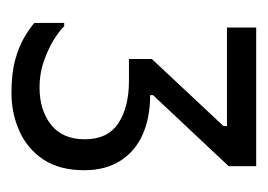

<svg xmlns="http://www.w3.org/2000/svg" viewBox="-86 -374 467 335"><g transform="rotate(90 147.5 -206.5)"><path d="M121 -198H83V-238L200 -363V-369H28V-420H270V-372L146 -240V-235Q185 -235 214.5 -222Q244 -209 260.5 -183Q277 -157 277 -120Q277 -77 258.5 -49Q240 -21 209 -7Q178 7 142 7Q108 7 84.5 0.5Q61 -6 45 -15.5Q29 -25 20 -33V-85H26Q31 -79 46 -69Q61 -59 84 -50.5Q107 -42 133 -42Q172 -42 197.5 -62Q223 -82 223 -121Q223 -161 195 -179.5Q167 -198 121 -198Z"/></g></svg>

Font: Phudu
Style: Regular
Weight: 400
Version: Version 1.005;gftools[0.9.23]